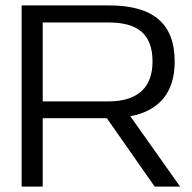

<svg xmlns="http://www.w3.org/2000/svg" viewBox="-20 -690 711 710"><path d="M383 -670H60V0H138V-253H375L552 0H646L462 -260C571 -281 626 -350 626 -462C626 -605 544 -670 383 -670ZM138 -315V-607H380C491 -607 544 -563 544 -462C544 -369 492 -315 380 -315Z"/></svg>

Font: LT Wave Light
Style: Regular
Weight: 300
Designer: Daniel Lyons
Version: Version 2.5 (Glyphs App)